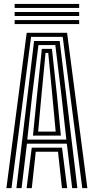

<svg xmlns="http://www.w3.org/2000/svg" viewBox="-20 -969 483 989"><path d="M13 0 117.5 -800H325.5L430 0H403.8L303 -779H140L39.2 0ZM117 0 143.5 -208.2H299.5L326 0H299.2L278.8 -187.5H164.2L143.8 0ZM64.5 0 155.5 -757.8H287.5L378.5 0H351.8L324.2 -229H118.8L91.2 0ZM120.5 -249.8H321.8L296.5 -477L265 -736.8H178L145.5 -477ZM149.8 -270.5 170.5 -477 195.5 -717.2H247.5L273.5 -477L293.5 -270.5ZM176.5 -291.2H266.8L249.5 -477L228.5 -696.2H214.5L193.5 -477ZM387.8 -928H55.5V-948.8H387.8ZM387.8 -845H55.5V-865.8H387.8ZM387.8 -886.5H55.5V-907.2H387.8Z"/></svg>

Font: Big Shoulders Inline Display Thin ExtraBold
Style: Regular
Weight: 800
Version: Version 2.002